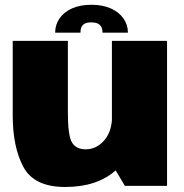

<svg xmlns="http://www.w3.org/2000/svg" viewBox="-20 -760 753 785"><path d="M490.5 0H663V-593H437.5V-267.5Q433 -217 406.5 -186.5Q374.5 -149.5 330.5 -149.5Q291.5 -149.5 274.5 -177.2Q257.5 -205 257.5 -300.5V-593H32V-288.5Q32 -158 76 -76.8Q120 4.5 246.5 4.5Q377 4.5 453 -63.5ZM354 -740.5Q307.5 -740.5 274.2 -725.5Q241 -710.5 223.2 -684.5Q205.5 -658.5 205.5 -626.5H309Q309 -641 313.5 -650.2Q318 -659.5 327.8 -664Q337.5 -668.5 354 -668.5Q368.5 -668.5 378.5 -664.2Q388.5 -660 393.8 -650.8Q399 -641.5 399 -626.5H503Q503 -658.5 484.8 -684.5Q466.5 -710.5 433 -725.5Q399.5 -740.5 354 -740.5Z"/></svg>

Font: Anybody Thin Black
Style: Regular
Weight: 900
Version: Version 1.113;gftools[0.9.25]